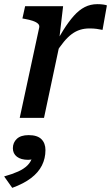

<svg xmlns="http://www.w3.org/2000/svg" viewBox="-47 -568 535 925"><path d="M48 0H165L244 -372L238 -376L257 -538H74L61 -479L72 -477Q95 -473 111 -467.5Q127 -462 135.5 -454.5Q144 -447 142 -436ZM468 -542Q464 -544 451.5 -546Q439 -548 422 -548Q389 -548 361.5 -534Q334 -520 309 -492Q284 -464 258.5 -423.5Q233 -383 204 -329L219 -308Q241 -343 260.5 -366.5Q280 -390 299 -404Q318 -418 339 -424.5Q360 -431 384 -431Q403 -431 418 -429Q433 -427 447 -424ZM12 337 -27 282Q12 271 40 258.5Q68 246 85.5 228.5Q103 211 109 187Q111 182 114.5 181Q118 180 121.5 181.5Q125 183 126 189Q121 194 111 198Q101 202 89 202Q54 202 34.5 187Q15 172 15 146Q15 119 34 101Q53 83 91 83Q133 83 152.5 102.5Q172 122 172 155Q172 195 155 229Q138 263 102.5 290Q67 317 12 337Z"/></svg>

Font: Roboto Serif 20pt Medium
Style: Italic
Weight: 500
Italic angle: -10°
Version: Version 1.008